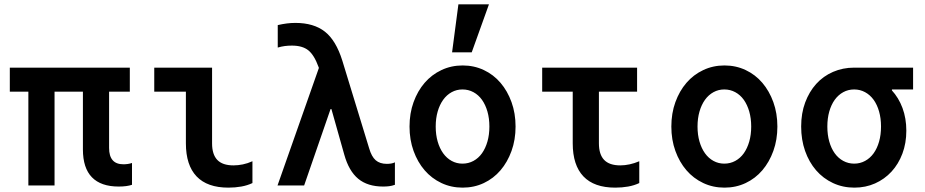

<svg xmlns="http://www.w3.org/2000/svg" viewBox="-20 -850 4240 880"><path d="M110 0H230V-430H360V-165Q360 -80 401.3 -37.5Q442.6 5 524 5Q542.4 5 557.7 3Q573 1 585 -3V-103Q576 -100 565.9 -98.5Q555.8 -97 546 -97Q512.6 -97 496.3 -115.8Q480 -134.5 480 -172V-430H575V-540H25V-430H110Z M952 -193Q952 -142 976 -117Q1000 -92 1050 -92Q1071 -92 1093 -96.5Q1115 -101 1137 -111V-11Q1114 0 1086 5Q1058 10 1027 10Q930 10 881 -41.5Q832 -93 832 -193V-430H687V-540H952Z M1252 0H1374L1495 -350H1499L1558 -141Q1579 -66 1622 -30.5Q1665 5 1736 5Q1750 5 1763 3.5Q1776 2 1790 -3V-106Q1782 -102 1772.5 -100.5Q1763 -99 1753 -99Q1721 -99 1702 -115.5Q1683 -132 1672 -170L1549 -572Q1520 -665 1469 -705Q1418 -745 1334 -745Q1314 -745 1294.5 -742.5Q1275 -740 1253 -735V-632Q1270 -637 1285.5 -639Q1301 -641 1318 -641Q1366 -641 1393 -619.5Q1420 -598 1440 -543L1464 -477L1454 -574Z M2100.4 10Q2153 10 2197.5 -11Q2242 -32 2274 -69.5Q2306 -107 2324.5 -158.2Q2343 -209.4 2343 -270Q2343 -330.6 2324.5 -381.8Q2306 -433 2274 -470.5Q2242 -508 2197.4 -529Q2152.9 -550 2100.4 -550Q2048 -550 2003.2 -528.8Q1958.3 -507.6 1926.2 -470.3Q1894 -433 1875.5 -381.8Q1857 -330.6 1857 -270Q1857 -209.4 1875.5 -158.2Q1894 -107 1926.1 -69.7Q1958.2 -32.4 2003 -11.2Q2047.7 10 2100.4 10ZM2099.6 -100Q2072.9 -100 2050.2 -112.4Q2027.5 -124.8 2011.2 -147.4Q1995 -170 1986 -201.2Q1977 -232.4 1977 -270Q1977 -307.6 1986 -338.8Q1995 -370 2011.2 -392.6Q2027.5 -415.2 2050.2 -427.6Q2072.9 -440 2099.6 -440Q2127 -440 2150 -427.5Q2173 -415 2189.1 -392.5Q2205.1 -369.9 2214.1 -338.7Q2223 -307.6 2223 -270Q2223 -232.4 2214.1 -201.3Q2205.1 -170.1 2189.1 -147.5Q2173 -125 2150 -112.5Q2127 -100 2099.6 -100ZM2221 -830H2081L2052 -610H2142Z M2725 -193.1V-430H2900V-540H2465V-430H2605V-193Q2605 -93 2654 -41.5Q2703 10 2800 10Q2831 10 2859 5Q2887 0 2910 -11V-111Q2888 -101.5 2866 -96.8Q2844 -92 2823 -92Q2773.1 -92 2749.1 -117Q2725 -142 2725 -193.1Z M3300.4 10Q3353 10 3397.5 -11Q3442 -32 3474 -69.5Q3506 -107 3524.5 -158.2Q3543 -209.4 3543 -270Q3543 -330.6 3524.5 -381.8Q3506 -433 3474 -470.5Q3442 -508 3397.4 -529Q3352.9 -550 3300.4 -550Q3248 -550 3203.2 -528.8Q3158.3 -507.6 3126.2 -470.3Q3094 -433 3075.5 -381.8Q3057 -330.6 3057 -270Q3057 -209.4 3075.5 -158.2Q3094 -107 3126.1 -69.7Q3158.2 -32.4 3203 -11.2Q3247.7 10 3300.4 10ZM3299.6 -100Q3272.9 -100 3250.2 -112.4Q3227.5 -124.8 3211.2 -147.4Q3195 -170 3186 -201.2Q3177 -232.4 3177 -270Q3177 -307.6 3186 -338.8Q3195 -370 3211.2 -392.6Q3227.5 -415.2 3250.2 -427.6Q3272.9 -440 3299.6 -440Q3327 -440 3350 -427.5Q3373 -415 3389.1 -392.5Q3405.1 -369.9 3414.1 -338.7Q3423 -307.6 3423 -270Q3423 -232.4 3414.1 -201.3Q3405.1 -170.1 3389.1 -147.5Q3373 -125 3350 -112.5Q3327 -100 3299.6 -100Z M3895 -100Q3868 -100 3845 -112.5Q3822 -125 3805.8 -147.5Q3789.6 -170.1 3780.8 -201.3Q3772 -232.4 3772 -270Q3772 -307.6 3780.8 -338.7Q3789.6 -369.9 3805.8 -392.5Q3822 -415 3844.8 -427.5Q3867.5 -440 3895 -440Q3922 -440 3945 -427.5Q3968 -415 3984.2 -392.5Q4000.4 -369.9 4009.2 -338.7Q4018 -307.6 4018 -270Q4018 -232.4 4009.2 -201.3Q4000.4 -170.1 3984.2 -147.5Q3968 -125 3945 -112.5Q3922 -100 3895 -100ZM3895.7 10Q3947.3 10 3990.6 -9.3Q4034 -28.6 4066 -63.3Q4098 -98 4116 -145.9Q4134 -193.9 4134 -251Q4134 -307.4 4116.5 -354.8Q4098.9 -402.1 4067 -436.6Q4035 -471 3991.5 -490.5Q3948 -510 3895 -510L4068 -426V-440H4165V-540H3894.9Q3843 -540 3798 -520.5Q3753 -501 3720.9 -465.3Q3688.8 -429.7 3670.4 -380.3Q3652 -331 3652 -270.2Q3652 -209.4 3670 -158.2Q3688 -107 3720.4 -69.5Q3752.8 -32.1 3797.9 -11Q3843 10 3895.7 10Z"/></svg>

Font: CommitMonoV143 ExtLt
Style: Regular
Weight: 200
Monospace: yes
Designer: Eigil Nikolajsen
Foundry: Eigil Nikolajsen
Version: Version 1.143